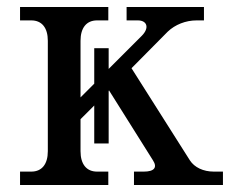

<svg xmlns="http://www.w3.org/2000/svg" viewBox="-20 -526 669 546"><path d="M520 -70 354 -332 457 -436C478 -456 508 -468 539 -468H560V-506H340V-468H372C398 -468 406 -447 383 -424L289 -330V-389H248V-288L209 -249V-410C209 -447 226 -468 256 -468H288V-506H37V-468H69C99 -468 116 -447 116 -410V-96C116 -59 99 -38 69 -38H37V0H288V-38H256C226 -38 209 -59 209 -96V-187L248 -226V-118H289V-267L290 -269L415 -70C428 -50 419 -38 389 -38H361V0H614V-38H588C558 -38 533 -50 520 -70Z"/></svg>

Font: LT Superior Serif Medium
Style: Regular
Weight: 500
Designer: Daniel Lyons
Foundry: LyonsType
Version: Version 2.120;FEAKit 1.0